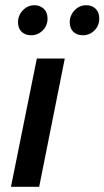

<svg xmlns="http://www.w3.org/2000/svg" viewBox="-20 -715 400 735"><path d="M22 0 121 -491H228L130 0ZM99 -580Q77 -580 63 -593Q49 -606 49 -630Q49 -656 67.5 -675.5Q86 -695 112 -695Q133 -695 147.5 -681.5Q162 -668 162 -644Q162 -617 143.5 -598.5Q125 -580 99 -580ZM297 -580Q275 -580 261 -593Q247 -606 247 -630Q247 -656 265.5 -675.5Q284 -695 310 -695Q332 -695 346 -681.5Q360 -668 360 -644Q360 -617 341.5 -598.5Q323 -580 297 -580Z"/></svg>

Font: Source Sans Pro SemiBold
Style: Italic
Weight: 600
Italic angle: -11°
Designer: Paul D. Hunt
Foundry: Adobe Systems Incorporated
Version: Version 1.095;hotconv 1.0.109;makeotfexe 2.5.65596